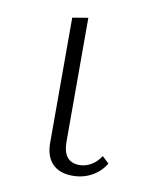

<svg xmlns="http://www.w3.org/2000/svg" viewBox="-57 -458 397 507"><g transform="rotate(10 141.0 -205.0)"><path d="M98 -76V-407L140 -414V-82Q140 -27 184 -27Q200 -27 215 -35.5Q230 -44 241 -61L259 -44Q245 -21 222 -8.5Q199 4 171 4Q135 4 116 -16.5Q97 -37 98 -76Z"/></g></svg>

Font: Ysabeau Light
Style: Regular
Weight: 300
Designer: Christian Thalmann (Catharsis Fonts)
Version: Version 0.003